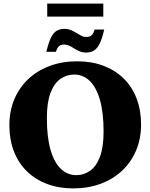

<svg xmlns="http://www.w3.org/2000/svg" viewBox="-20 -1030 834 1065"><path d="M408.5 -690Q488.5 -690 553.8 -665.2Q619 -640.5 665.8 -594.8Q712.5 -549 737.5 -484.2Q762.5 -419.5 762.5 -340Q762.5 -260.5 735 -195.5Q707.5 -130.5 657.2 -83.2Q607 -36 538 -10.5Q469 15 386 15Q306 15 240.8 -9.8Q175.5 -34.5 128.8 -80.2Q82 -126 57 -190.8Q32 -255.5 32 -335Q32 -414.5 59.5 -479.5Q87 -544.5 137.2 -591.8Q187.5 -639 256.5 -664.5Q325.5 -690 408.5 -690ZM403 -58.5Q445.5 -58.5 479.8 -82.8Q514 -107 534.2 -160.2Q554.5 -213.5 554.5 -300Q554.5 -407 534 -477Q513.5 -547 477 -581.8Q440.5 -616.5 391.5 -616.5Q349.5 -616.5 315 -592.2Q280.5 -568 260.2 -515Q240 -462 240 -375Q240 -268.5 260.5 -198.2Q281 -128 317.8 -93.2Q354.5 -58.5 403 -58.5ZM558 -866Q546 -813.5 531.8 -786Q517.5 -758.5 499.5 -748.5Q481.5 -738.5 457.5 -738.5Q438 -738.5 422 -745.2Q406 -752 391.8 -761Q377.5 -770 364.2 -776.5Q351 -783 337 -783Q325 -783 316.5 -779.8Q308 -776.5 301.8 -768Q295.5 -759.5 290 -742.5H237Q249.5 -795 263.5 -822.5Q277.5 -850 295.8 -860Q314 -870 337.5 -870Q357 -870 373 -863.2Q389 -856.5 403.2 -847.5Q417.5 -838.5 430.8 -831.8Q444 -825 458 -825Q470 -825 478.5 -828.2Q487 -831.5 493.5 -840.5Q500 -849.5 505 -866ZM242 -938V-1010H553V-938Z"/></svg>

Font: Newsreader 24pt ExtraBold
Style: Regular
Weight: 800
Designer: Hugues Gentile
Foundry: Production Type
Version: Version 1.003